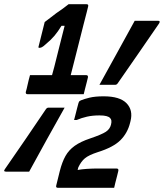

<svg xmlns="http://www.w3.org/2000/svg" viewBox="-70 -809 781 915"><path d="M404 -405Q447 -482 489 -559Q531 -636 572 -710H683Q696 -710 688 -697Q639 -625 589.5 -554Q540 -483 491 -412Q486 -405 480 -405ZM474 86H206Q195 86 198 75L215 6Q226 -37 242 -65.5Q258 -94 286 -114Q314 -134 359 -149Q415 -168 434.5 -181Q454 -194 459 -215Q465 -238 454 -247Q450 -252 438 -255.5Q426 -259 404 -259Q371 -259 344.5 -253Q318 -247 295 -237H283Q285 -242 289 -260Q293 -278 298 -295.5Q303 -313 304 -318Q305 -322 307 -325Q309 -328 316 -331Q330 -337 356.5 -343.5Q383 -350 424 -350Q501 -350 533 -317Q565 -284 552 -232L550 -224Q538 -175 504 -141Q470 -107 396 -84Q353 -70 334.5 -54.5Q316 -39 303 -11L300 1Q338 -6 402 -6H485Q496 -6 494 5Q493 10 488.5 27.5Q484 45 479.5 62.5Q475 80 474 86ZM238 -296Q195 -220 153 -144Q111 -68 69 9H-41Q-56 9 -46 -4Q52 -145 149 -289Q154 -296 161 -296ZM73 -451H178Q182 -464 189 -491.5Q196 -519 204.5 -553.5Q213 -588 222 -623Q231 -658 238 -686H223Q206 -658 189.5 -638.5Q173 -619 150 -600Q136 -587 129.5 -584Q123 -581 118 -581Q111 -581 114 -588L143 -704Q155 -713 170 -724.5Q185 -736 198 -746Q214 -757 229.5 -768Q245 -779 257 -789H342Q353 -789 350 -778Q350 -776 343.5 -751.5Q337 -727 327.5 -689.5Q318 -652 307 -608.5Q296 -565 285.5 -523.5Q275 -482 267 -451H340Q351 -451 349 -440Q348 -435 343.5 -417.5Q339 -400 334.5 -382.5Q330 -365 329 -360H62Q51 -360 53 -371Q57 -384 61.5 -405Q66 -426 73 -451Z"/></svg>

Font: Recursive Mn Lnr St SmB
Style: Italic
Weight: 600
Italic angle: -15°
Monospace: yes
Version: Version 1.079;hotconv 1.0.112;makeotfexe 2.5.65598; ttfautoh